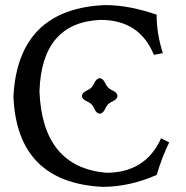

<svg xmlns="http://www.w3.org/2000/svg" viewBox="-20 -723 729 753"><path d="M381.8 9.8Q46.4 -7.3 32.7 -344.7Q50.8 -689 392.6 -703.1Q485.4 -703.1 594.2 -665.5Q594.2 -590.8 618.7 -514.6L583.5 -507.8Q527.8 -645 374 -645Q143.1 -634.8 134.8 -364.3Q146.5 -67.9 396.5 -45.4Q550.8 -45.4 611.8 -180.7L643.6 -164.6Q614.7 -105.5 594.7 -37.1Q488.8 9.8 381.8 9.8ZM371.1 -276.9Q357.4 -278.3 349.4 -297.6Q341.3 -316.9 322 -325Q302.7 -333 301.3 -346.7Q302.7 -360.4 322 -368.7Q341.3 -377 349.4 -396Q357.4 -415 371.1 -416.5Q384.8 -415 393.1 -396Q401.4 -377 420.4 -368.7Q439.5 -360.4 440.9 -346.7Q439.5 -333 420.4 -325Q401.4 -316.9 393.1 -297.6Q384.8 -278.3 371.1 -276.9Z"/></svg>

Font: Kelvinch
Style: Regular
Weight: 400
Designer: Paul James MIller
Foundry: High-Logic / Made with FontCreator
Version: Version 3.30 September 23, 2016